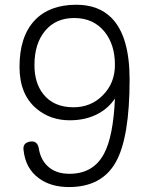

<svg xmlns="http://www.w3.org/2000/svg" viewBox="-20 -754 614 792"><path d="M454.1 -486.3Q454.1 -412.1 405.3 -362.3Q356.4 -311.5 283.2 -311.5Q201.2 -311.5 158.2 -366.2Q122.1 -412.1 122.1 -485.4Q122.1 -575.2 167 -627.9Q210.9 -679.7 286.1 -679.7Q366.2 -679.7 412.1 -622.1Q454.1 -569.3 454.1 -486.3ZM264.6 17.6Q400.4 17.6 458 -85.9Q514.6 -187.5 514.6 -425.8Q514.6 -604.5 440.4 -679.7Q386.7 -734.4 294.9 -734.4Q183.6 -734.4 123 -669.9Q60.5 -603.5 60.5 -478.5Q60.5 -363.3 131.8 -304.7Q188.5 -257.8 267.6 -257.8Q336.9 -257.8 388.7 -287.1Q429.7 -310.5 454.1 -347.7Q447.3 -191.4 409.2 -120.1Q365.2 -37.1 266.6 -37.1Q208 -37.1 174.8 -70.3Q146.5 -97.7 139.6 -144.5Q132.8 -174.8 103.5 -169.9Q73.2 -164.1 77.1 -135.7Q85 -58.6 140.6 -18.6Q189.5 17.6 264.6 17.6Z"/></svg>

Font: Gulim
Style: Regular
Weight: 400
Version: Version 2.21